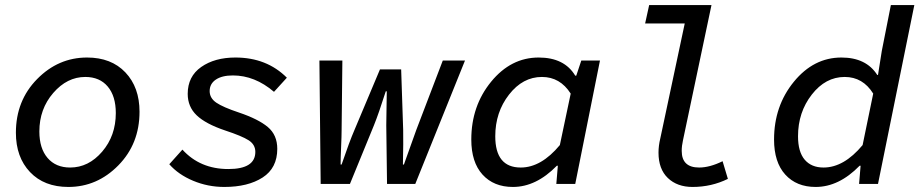

<svg xmlns="http://www.w3.org/2000/svg" viewBox="-20 -729 3644 761"><path d="M251 12Q155 12 99 -47Q43 -106 43 -203Q43 -330 127 -415.5Q211 -501 325 -501Q421 -501 477 -442Q533 -383 533 -286Q533 -159 449 -73.5Q365 12 251 12ZM258 -65Q331 -65 385 -128Q439 -191 439 -281Q439 -348 407 -386Q375 -424 318 -424Q246 -424 191 -360.5Q136 -297 136 -208Q136 -141 168.5 -103Q201 -65 258 -65Z M869 12Q804 12 745.5 -12.5Q687 -37 651 -78L703 -136Q773 -59 885 -59Q992 -59 992 -127Q992 -156 965.5 -173Q939 -190 872 -212Q795 -238 759.5 -272Q724 -306 724 -357Q724 -426 777.5 -463.5Q831 -501 913 -501Q1037 -501 1117 -421L1066 -365Q990 -430 903 -430Q860 -430 835.5 -413.5Q811 -397 811 -368Q811 -340 837.5 -322Q864 -304 927 -283Q1004 -257 1041.5 -225.5Q1079 -194 1079 -139Q1079 -63 1021 -25.5Q963 12 869 12Z M1251 0 1246 -489H1337L1334 -214Q1334 -191 1332 -146Q1330 -101 1330 -77H1334Q1365 -168 1385 -214L1486 -454H1570L1578 -214Q1579 -169 1577 -77H1581Q1590 -102 1606 -147Q1622 -192 1630 -214L1735 -489H1823L1626 0H1514L1511 -232Q1511 -248 1513 -367H1509Q1481 -279 1462 -232L1367 0Z M2013 12Q1937 12 1892.5 -37Q1848 -86 1848 -176Q1848 -309 1926.5 -405Q2005 -501 2115 -501Q2217 -501 2260 -429H2264L2284 -489H2358L2260 0H2185L2191 -72H2187Q2105 12 2013 12ZM2044 -65Q2125 -65 2199 -154L2242 -358Q2200 -424 2128 -424Q2052 -424 1997.5 -354Q1943 -284 1943 -189Q1943 -65 2044 -65Z M2725 12Q2664 12 2627 -23.5Q2590 -59 2590 -124Q2590 -151 2597 -180L2694 -636H2537L2553 -709H2800L2687 -173Q2682 -151 2682 -131Q2682 -65 2751 -65Q2793 -65 2844 -90L2865 -20Q2800 12 2725 12Z M3213 12Q3137 12 3092.5 -37Q3048 -86 3048 -176Q3048 -309 3126.5 -405Q3205 -501 3315 -501Q3413 -501 3457 -432H3460L3475 -527L3511 -709H3604L3460 0H3385L3391 -72H3387Q3305 12 3213 12ZM3244 -65Q3325 -65 3399 -154L3441 -358Q3400 -424 3328 -424Q3252 -424 3197.5 -354Q3143 -284 3143 -189Q3143 -127 3169.5 -96Q3196 -65 3244 -65Z"/></svg>

Font: TypoPRO Source Code Pro
Style: Italic
Weight: 500
Italic angle: -11°
Monospace: yes
Designer: Paul D. Hunt, Teo Tuominen
Foundry: Adobe Systems Incorporated
Version: Version 1.030;PS 1.0;hotconv 1.0.84;makeotf.lib2.5.63406